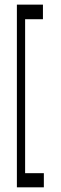

<svg xmlns="http://www.w3.org/2000/svg" viewBox="-20 -801 260 821"><path d="M52.2 -781.2H163.6V-718.8H87.4V-60.5H167.5V0H52.2Z"/></svg>

Font: LaylaRuqaa
Style: Regular
Weight: 400
Version: Version 2.0